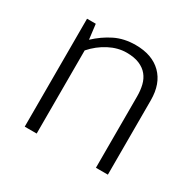

<svg xmlns="http://www.w3.org/2000/svg" viewBox="-112 -600 738 724"><g transform="rotate(30 257.0 -238.0)"><path d="M128 0H76V-470H114L122 -405Q156 -437 195.5 -456.5Q235 -476 285 -476Q357 -476 397.5 -436Q438 -396 438 -324V0H386V-311Q386 -337 380.5 -359.5Q375 -382 361.5 -398.5Q348 -415 325.5 -424.5Q303 -434 270 -434Q232 -434 194.5 -414.5Q157 -395 128 -362Z"/></g></svg>

Font: Mukta ExtraLight
Style: Regular
Weight: 275
Designer: Girish Dalvi and Yashodeep Gholap
Foundry: Ek Type
Version: Version 2.538;PS 1.002;hotconv 16.6.51;makeotf.lib2.5.65220;